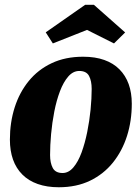

<svg xmlns="http://www.w3.org/2000/svg" viewBox="-20 -769 591 809"><path d="M227.7 20Q177.7 20 139 6.3Q100.3 -7.3 74.2 -33.5Q48 -59.7 34.8 -96.8Q21.7 -134 21.7 -180.7Q21.7 -253 41.8 -316.3Q62 -379.7 101.2 -427.7Q140.3 -475.7 197.8 -502.8Q255.3 -530 330.3 -530Q381.3 -530 419.5 -516.3Q457.7 -502.7 483.3 -476.8Q509 -451 522.2 -414.5Q535.3 -378 535.3 -332Q535.3 -259.7 515.2 -196.2Q495 -132.7 455.7 -83.8Q416.3 -35 359.2 -7.5Q302 20 227.7 20ZM243.7 -40Q269 -40 289.2 -63.7Q309.3 -87.3 323.7 -126.5Q338 -165.7 347.5 -212.7Q357 -259.7 361.7 -307.2Q366.3 -354.7 366.3 -394.3Q366.3 -428 355.2 -449Q344 -470 314 -470Q288 -470 267.7 -446.7Q247.3 -423.3 232.7 -384.7Q218 -346 208.8 -299Q199.7 -252 195.3 -204.3Q191 -156.7 191 -115.7Q191 -82.7 202.3 -61.3Q213.7 -40 243.7 -40ZM202.7 -586 172.7 -632.7 338.7 -748.7H375.7L507.3 -632.3L460.3 -586L346.7 -643Z"/></svg>

Font: Sansita Swashed Light
Style: Regular
Weight: 300
Designer: Pablo Cosgaya
Foundry: Omnibus-Type
Version: Version 1.003